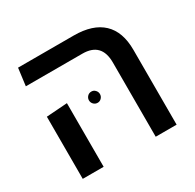

<svg xmlns="http://www.w3.org/2000/svg" viewBox="-134 -744 906 891"><g transform="rotate(-30 319.0 -298.5)"><path d="M458 0V-398Q458 -451 432.5 -477.5Q407 -504 356 -504H53L65 -597H363Q465 -597 517.5 -547.5Q570 -498 570 -401V0ZM67 0V-333L179 -341V0ZM304 -271Q291 -271 282.5 -280Q274 -289 274 -301Q274 -313 282.5 -322Q291 -331 304 -331Q316 -331 324.5 -322Q333 -313 333 -301Q333 -289 324.5 -280Q316 -271 304 -271Z"/></g></svg>

Font: Noto Sans Hebrew Thin Medium
Style: Regular
Weight: 500
Version: Version 3.001